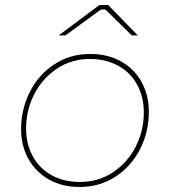

<svg xmlns="http://www.w3.org/2000/svg" viewBox="-20 -740 677 765"><path d="M64 -226Q64 -304 98.5 -373Q133 -442 196 -483.5Q259 -525 339 -525Q409 -525 462 -495.5Q515 -466 544 -413.5Q573 -361 573 -294Q573 -214 538 -145.5Q503 -77 440 -36Q377 5 297 5Q228 5 175.5 -24.5Q123 -54 93.5 -106.5Q64 -159 64 -226ZM553 -292Q553 -354 526.5 -402.5Q500 -451 451 -478Q402 -505 338 -505Q265 -505 207 -466.5Q149 -428 116.5 -364.5Q84 -301 84 -228Q84 -166 110.5 -117.5Q137 -69 185.5 -42Q234 -15 298 -15Q372 -15 430 -53.5Q488 -92 520.5 -155.5Q553 -219 553 -292ZM505 -599 400 -702H382L241 -599H214L376 -720H411L529 -599Z"/></svg>

Font: Fixel Italic Variable Display Thin
Style: Italic
Weight: 100
Italic angle: -10°
Designer: AlfaBravo + MacPaw
Foundry: Kyrylo Tkachov, Marchela Mozhyna, Serhii Makarenko, Maria Weinstein, Zakhar Kryvoshyya
Version: Version 1.210;Glyphs 3.2 (3217)